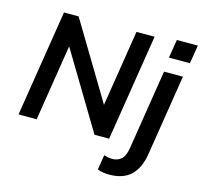

<svg xmlns="http://www.w3.org/2000/svg" viewBox="-129 -864 1290 1228"><g transform="rotate(15 516.0 -250.0)"><path d="M38 0 150 -705H247L569 -169L546 -176L630 -705H750L638 0H541L219 -536L242 -529L158 0ZM697 222Q678 222 657 219Q636 216 619 209L635 110Q647 114 661.5 117Q676 120 690 120Q726 120 750 98Q774 76 782 24L866 -505H991L906 31Q891 125 840 173.5Q789 222 697 222ZM873 -600 893 -722H1032L1012 -600Z"/></g></svg>

Font: Mulish ExtraLight
Style: Bold Italic
Weight: 700
Italic angle: -9°
Version: Version 3.603